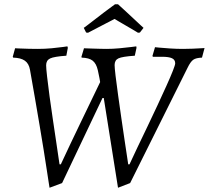

<svg xmlns="http://www.w3.org/2000/svg" viewBox="-20 -866 982 903"><path d="M535 17 468 -405H462L272 -5L213 17Q213 17 209.5 -5Q206 -27 200 -67Q194 -107 185.5 -160Q177 -213 166.5 -275Q156 -337 144.5 -404Q133 -471 121 -538Q116 -567 97 -580.5Q78 -594 42 -595L40 -599L51 -639Q51 -639 71 -638Q91 -637 116.5 -636.5Q142 -636 157 -636Q191 -636 223 -639Q255 -642 276 -645Q297 -648 297 -648L299 -641L292 -604Q234 -600 215.5 -591Q197 -582 197 -559Q197 -545 201.5 -505.5Q206 -466 213 -413.5Q220 -361 228.5 -305Q237 -249 244 -201Q251 -153 255.5 -123Q260 -93 260 -93H266Q289 -142 311.5 -190Q334 -238 357.5 -286Q381 -334 404 -382.5Q427 -431 451 -480Q450 -488 448 -497.5Q446 -507 444 -517Q442 -527 440 -536Q433 -567 416 -580.5Q399 -594 364 -595L363 -599L375 -639Q375 -639 387 -638.5Q399 -638 416.5 -637.5Q434 -637 451.5 -636.5Q469 -636 481 -636Q510 -636 542.5 -639Q575 -642 598 -645Q621 -648 621 -648L622 -641L614 -604Q555 -600 537 -591.5Q519 -583 519 -560Q519 -548 523.5 -509.5Q528 -471 535.5 -418Q543 -365 551 -308.5Q559 -252 566.5 -203Q574 -154 578.5 -123.5Q583 -93 583 -93H589Q605 -128 627 -174Q649 -220 673.5 -271Q698 -322 721 -371.5Q744 -421 763 -463Q782 -505 793 -533Q804 -561 804 -568Q804 -585 789 -592Q774 -599 742 -599H699L697 -603L709 -644Q709 -644 729.5 -642Q750 -640 780.5 -638Q811 -636 841 -636Q863 -636 886 -637Q909 -638 925.5 -639Q942 -640 942 -640L930 -595Q902 -594 889 -585Q876 -576 862 -547L592 -5ZM374 -735Q374 -735 389 -746Q404 -757 425.5 -774Q447 -791 469 -807.5Q491 -824 506 -835Q521 -846 521 -846H535Q535 -846 547 -835Q559 -824 577 -807.5Q595 -791 613 -774Q631 -757 643 -746Q655 -735 655 -735L638 -713L629 -712Q629 -712 612.5 -722Q596 -732 574 -744.5Q552 -757 535.5 -767Q519 -777 519 -777Q519 -777 506.5 -770.5Q494 -764 475.5 -754.5Q457 -745 438 -735Q419 -725 406.5 -718.5Q394 -712 394 -712L385 -713Z"/></svg>

Font: Alegreya
Style: Italic
Weight: 400
Italic angle: -7°
Designer: Juan Pablo del Peral
Foundry: Huerta Tipografica
Version: Version 2.009